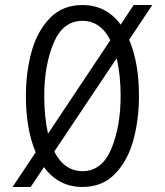

<svg xmlns="http://www.w3.org/2000/svg" viewBox="-20 -732 656 764"><path d="M494 -574Q533 -482 533 -350Q533 -256 510.5 -174Q488 -92 437.5 -40Q387 12 308 12Q213 12 155 -67L102 12H30L122 -126Q83 -218 83 -350Q83 -444 105.5 -526Q128 -608 178.5 -660Q229 -712 308 -712Q403 -712 460 -634L512 -712H586ZM171 -200 419 -572Q380 -649 308 -649Q230 -649 193 -560Q156 -471 156 -350Q156 -269 171 -200ZM444 -500 196 -129Q236 -51 308 -51Q386 -51 423 -140Q460 -229 460 -350Q460 -435 444 -500Z"/></svg>

Font: Overpass Mono Light
Style: Regular
Weight: 300
Monospace: yes
Designer: Delve Withrington, Dave Bailey
Foundry: Delve Fonts
Version: Version 1.000;DELV;Overpass